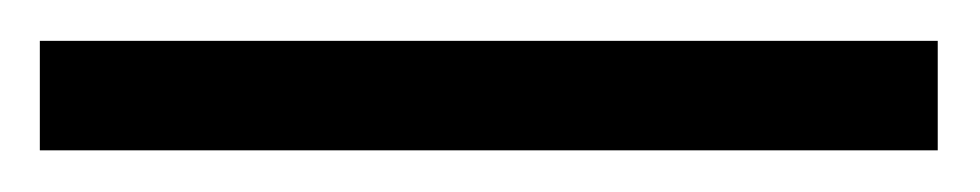

<svg xmlns="http://www.w3.org/2000/svg" viewBox="-22 -20 480 94"><path d="M437.1 0V53.6H-2.5V0Z"/></svg>

Font: Inter Extra Light BETA
Style: Regular
Weight: 200
Designer: Rasmus Andersson
Foundry: rsms
Version: Version 3.011;git-f93a4a705